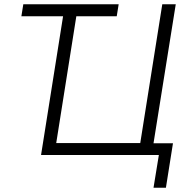

<svg xmlns="http://www.w3.org/2000/svg" viewBox="-20 -725 887 898"><path d="M698 153 723 0H172L275 -649H80L89 -705H535L526 -649H337L243 -56H636L739 -705H802L698 -55H789L756 153Z"/></svg>

Font: Nunito Sans 10pt SemiCondensed Light
Style: Italic
Weight: 300
Width: 4
Italic angle: -9°
Designer: Vernon Adams
Foundry: Vernon Adams
Version: Version 3.101;gftools[0.9.27]